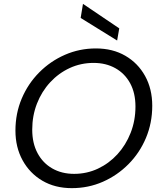

<svg xmlns="http://www.w3.org/2000/svg" viewBox="-20 -963 833 995"><path d="M352 12Q265 12 199.5 -26.5Q134 -65 97 -132.5Q60 -200 60 -286Q60 -375 92.5 -452Q125 -529 183 -587.5Q241 -646 316.5 -679Q392 -712 477 -712Q564 -712 629.5 -674Q695 -636 732 -569Q769 -502 769 -415Q769 -326 736.5 -248.5Q704 -171 646 -112.5Q588 -54 513 -21Q438 12 352 12ZM364 -62Q430 -62 487.5 -89Q545 -116 588.5 -163.5Q632 -211 657 -274.5Q682 -338 682 -411Q682 -481 654.5 -531.5Q627 -582 578 -609.5Q529 -637 465 -637Q399 -637 341.5 -610.5Q284 -584 240 -536.5Q196 -489 171.5 -426Q147 -363 147 -291Q147 -221 174.5 -169.5Q202 -118 251 -90Q300 -62 364 -62ZM587 -753 398 -870 410 -943 598 -816Z"/></svg>

Font: DM Sans 24pt
Style: Italic
Weight: 400
Italic angle: -10°
Designer: Colophon Foundry, Jonny Pinhorn
Foundry: Colophon Foundry
Version: Version 4.004;gftools[0.9.30]